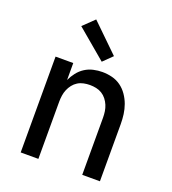

<svg xmlns="http://www.w3.org/2000/svg" viewBox="-139 -874 878 979"><g transform="rotate(20 300.0 -384.5)"><path d="M85 0V-520H181V-428Q191 -450 206.5 -470Q222 -490 243 -503.5Q264 -517 288.5 -522.5Q313 -528 337 -528Q364 -528 390 -521.5Q416 -515 437.5 -499.5Q459 -484 474.5 -461.5Q490 -439 499 -414Q508 -389 511.5 -363Q515 -337 515 -310V0H419V-310Q419 -327 416.5 -344Q414 -361 407.5 -376.5Q401 -392 390.5 -405.5Q380 -419 365.5 -428Q351 -437 334 -440.5Q317 -444 300 -444Q283 -444 266 -440.5Q249 -437 234.5 -428Q220 -419 209.5 -405.5Q199 -392 192.5 -376.5Q186 -361 183.5 -344Q181 -327 181 -310V0ZM315 -576 155 -711 215 -769 364 -624Z"/></g></svg>

Font: Iosevka SS04 Medium Extended
Style: Regular
Weight: 500
Width: 7
Monospace: yes
Designer: Belleve Invis
Foundry: Belleve Invis
Version: Version 19.0.0; ttfautohint (v1.8.4)